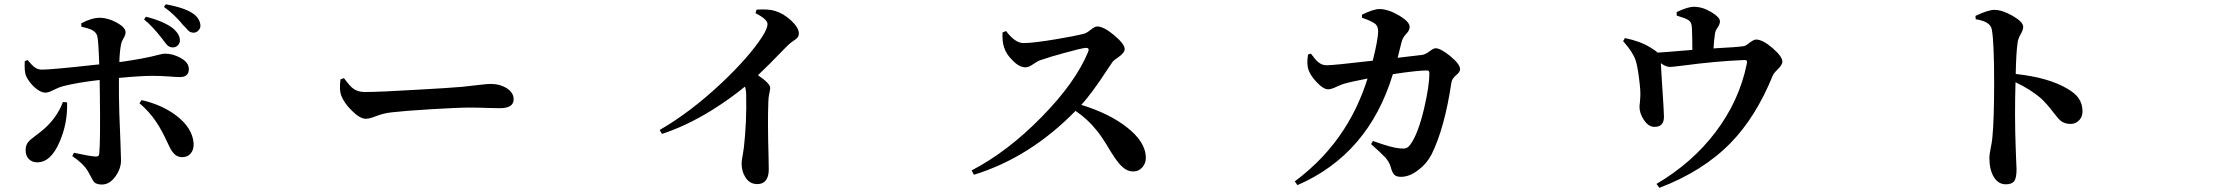

<svg xmlns="http://www.w3.org/2000/svg" viewBox="-20 -818 10540 904"><path d="M460 50.8Q436.5 50.8 424.8 41Q418 34.2 406.2 10.7Q399.4 -2.9 394.5 -10.7Q373 -47.9 320.3 -83L328.1 -98.6H329.1Q404.3 -82 429.7 -81.1Q446.3 -79.1 447.3 -94.7Q453.1 -152.3 450.2 -371.1L449.2 -441.4Q344.7 -429.7 276.4 -412.1Q259.8 -408.2 234.4 -395.5Q209 -381.8 194.3 -381.8Q170.9 -381.8 143.6 -406.2Q116.2 -430.7 102.5 -460.9Q93.8 -482.4 96.7 -530.3L110.4 -535.2Q130.9 -509.8 143.6 -501Q159.2 -489.3 179.7 -490.2Q222.7 -490.2 435.5 -513.7Q443.4 -514.6 447.3 -514.6Q443.4 -631.8 437.5 -650.4Q431.6 -667 413.1 -676.8Q397.5 -684.6 363.3 -692.4L362.3 -708Q411.1 -734.4 452.1 -734.4Q490.2 -733.4 530.8 -710.9Q571.3 -688.5 571.3 -666Q571.3 -654.3 561.5 -637.7Q551.8 -621.1 549.8 -608.4Q543 -573.2 542 -525.4Q661.1 -542 728.5 -560.5Q747.1 -565.4 755.9 -565.4Q793.9 -565.4 829.1 -545.9Q869.1 -524.4 869.1 -493.2Q869.1 -455.1 827.1 -455.1Q810.5 -455.1 776.4 -458Q731.4 -460.9 699.2 -460.9Q642.6 -460.9 540 -451.2Q540 -411.1 540 -371.1Q540 -309.6 546.9 -154.3Q549.8 -78.1 549.8 -63.5Q549.8 -23.4 523.4 12.7Q496.1 50.8 460 50.8ZM155.3 -53.7Q130.9 -53.7 115.7 -69.3Q100.6 -85 100.6 -110.4Q100.6 -133.8 112.3 -148.4Q119.1 -158.2 145.5 -177.7Q164.1 -191.4 174.8 -200.2Q246.1 -257.8 276.4 -337.9L295.9 -335.9Q298.8 -237.3 260.7 -150.4Q219.7 -53.7 155.3 -53.7ZM837.9 -78.1Q811.5 -78.1 793.9 -100.6Q783.2 -113.3 768.6 -146.5L767.6 -148.4Q741.2 -206.1 714.8 -245.1Q682.6 -293 636.7 -332L646.5 -346.7Q742.2 -325.2 810.5 -273.4Q885.7 -215.8 891.6 -144.5Q893.6 -115.2 878.9 -96.7Q864.3 -78.1 837.9 -78.1ZM793.9 -594.7Q781.2 -594.7 770.5 -602.5Q762.7 -609.4 750 -627Q748 -628.9 745.1 -633.8Q698.2 -694.3 658.2 -726.6L667 -739.3Q752.9 -717.8 796.9 -682.6Q827.1 -655.3 827.1 -627.9Q827.1 -614.3 817.4 -604.5Q807.6 -594.7 793.9 -594.7ZM892.6 -664.1Q879.9 -664.1 870.1 -670.9Q864.3 -675.8 849.6 -692.4Q846.7 -695.3 843.8 -698.2L842.8 -699.2Q800.8 -751 752 -785.2L760.7 -797.9Q849.6 -781.2 887.7 -754.9Q920.9 -732.4 923.8 -698.2Q923.8 -685.5 916 -676.8Q907.2 -665 892.6 -664.1Z M1702.1 -258.8Q1674.8 -258.8 1636.7 -296.9Q1599.6 -333 1585.9 -370.1Q1577.1 -393.6 1583 -444.3L1599.6 -450.2Q1601.6 -448.2 1604.5 -443.4Q1628.9 -411.1 1642.6 -401.4Q1664.1 -384.8 1697.3 -384.8Q1765.6 -384.8 1943.4 -395.5Q2086.9 -403.3 2156.2 -409.2Q2186.5 -412.1 2233.4 -418Q2276.4 -422.9 2289.1 -422.9Q2334 -422.9 2366.2 -402.3Q2398.4 -381.8 2398.4 -350.6Q2398.4 -308.6 2334 -308.6Q2317.4 -308.6 2283.2 -309.6Q2231.4 -311.5 2192.4 -311.5Q2137.7 -311.5 2008.8 -303.7Q1881.8 -295.9 1824.2 -289.1Q1786.1 -285.2 1746.1 -269.5Q1718.8 -258.8 1702.1 -258.8Z M3545.9 48.8Q3509.8 48.8 3490.2 17.6Q3471.7 -9.8 3471.7 -49.8Q3471.7 -60.5 3476.6 -85.9Q3480.5 -109.4 3482.4 -123Q3496.1 -244.1 3493.2 -372.1Q3493.2 -394.5 3487.3 -410.2Q3416 -351.6 3331.1 -298.8Q3210.9 -224.6 3096.7 -187.5L3085.9 -206.1Q3230.5 -289.1 3377.9 -427.7Q3507.8 -550.8 3568.4 -644.5Q3593.8 -684.6 3593.8 -704.1Q3593.8 -727.5 3537.1 -755.9L3542 -772.5Q3598.6 -776.4 3628.9 -766.6Q3668.9 -754.9 3705.1 -721.2Q3741.2 -687.5 3741.2 -661.1Q3741.2 -648.4 3734.4 -640.6Q3730.5 -635.7 3717.8 -627Q3700.2 -615.2 3690.4 -605.5Q3684.6 -599.6 3671.9 -586.9Q3597.7 -509.8 3548.8 -463.9Q3606.4 -424.8 3606.4 -404.3Q3606.4 -396.5 3602.5 -379.9Q3597.7 -356.4 3597.7 -340.8Q3593.8 -247.1 3598.6 -81.1Q3599.6 -33.2 3599.6 -19.5Q3599.6 12.7 3585.9 30.8Q3572.3 48.8 3545.9 48.8Z M4565.4 4.9 4554.7 -15.6Q4725.6 -104.5 4885.7 -268.6Q5043.9 -429.7 5103.5 -574.2Q5111.3 -592.8 5092.8 -592.8Q5066.4 -589.8 4990.2 -568.4Q4924.8 -550.8 4879.9 -535.2Q4865.2 -530.3 4845.7 -516.6Q4824.2 -501 4808.6 -501Q4778.3 -501 4747.1 -534.2Q4717.8 -562.5 4708 -593.8Q4698.2 -621.1 4700.2 -665L4716.8 -671.9Q4759.8 -615.2 4798.8 -615.2Q4843.8 -615.2 4949.2 -632.8Q5038.1 -647.5 5084 -659.2Q5095.7 -662.1 5115.2 -677.7Q5134.8 -693.4 5145.5 -693.4Q5176.8 -693.4 5226.1 -651.9Q5275.4 -610.4 5275.4 -586.9Q5275.4 -568.4 5240.2 -544.9Q5222.7 -533.2 5218.8 -527.3Q5211.9 -517.6 5196.3 -494.1Q5122.1 -379.9 5071.3 -324.2Q5201.2 -284.2 5283.2 -220.7Q5375 -150.4 5375 -74.2Q5375 -49.8 5359.4 -31.2Q5341.8 -10.7 5314.5 -10.7Q5288.1 -10.7 5264.6 -32.2Q5245.1 -48.8 5217.8 -91.8Q5214.8 -96.7 5209 -105.5Q5168.9 -173.8 5142.6 -205.1Q5100.6 -257.8 5043.9 -295.9Q4829.1 -76.2 4565.4 4.9Z M6088.9 53.7 6076.2 36.1Q6218.8 -70.3 6307.6 -209Q6376 -313.5 6418.9 -448.2Q6341.8 -433.6 6305.7 -422.9Q6293.9 -418.9 6274.4 -410.2Q6248 -397.5 6233.4 -397.5Q6210.9 -397.5 6180.7 -429.7Q6151.4 -460 6141.6 -487.3Q6130.9 -513.7 6138.7 -561.5L6152.3 -565.4Q6172.9 -537.1 6184.6 -527.3Q6203.1 -510.7 6225.6 -510.7Q6258.8 -510.7 6443.4 -532.2Q6467.8 -629.9 6468.8 -668.9Q6468.8 -696.3 6453.1 -707Q6431.6 -721.7 6392.6 -734.4V-749Q6447.3 -775.4 6474.6 -775.4Q6515.6 -775.4 6566.4 -745.6Q6617.2 -715.8 6617.2 -691.4Q6617.2 -675.8 6601.6 -659.2Q6584 -640.6 6579.1 -620.1Q6577.1 -611.3 6571.3 -588.9Q6564.5 -561.5 6560.5 -545.9L6676.8 -559.6Q6690.4 -561.5 6711.9 -577.1Q6729.5 -590.8 6739.3 -590.8Q6762.7 -590.8 6808.6 -553.7Q6854.5 -515.6 6854.5 -492.2Q6854.5 -479.5 6837.9 -465.8Q6816.4 -448.2 6813.5 -428.7Q6782.2 -216.8 6720.7 -91.8Q6698.2 -47.9 6659.2 -18.6Q6617.2 14.6 6576.2 14.6Q6553.7 14.6 6543.9 3.9Q6535.2 -4.9 6528.3 -30.3Q6522.5 -53.7 6502 -77.1Q6485.4 -94.7 6435.5 -139.6L6444.3 -154.3Q6532.2 -122.1 6572.3 -119.1Q6590.8 -117.2 6600.6 -120.6Q6610.4 -124 6619.1 -135.7Q6656.2 -184.6 6685.5 -308.6Q6710 -414.1 6710 -473.6Q6710 -486.3 6699.2 -486.3Q6653.3 -486.3 6538.1 -468.8Q6423.8 -91.8 6088.9 53.7Z M7793 66.4 7779.3 47.9Q7947.3 -50.8 8057.6 -196.3Q8168.9 -343.8 8204.1 -515.6Q8207 -528.3 8204.1 -532.2Q8201.2 -536.1 8190.4 -535.2Q8061.5 -530.3 7900.4 -508.8Q7852.5 -502.9 7842.8 -502.9Q7823.2 -502.9 7799.8 -520.5Q7800.8 -502 7804.7 -436.5Q7814.5 -292 7814.5 -268.6Q7814.5 -220.7 7770.5 -220.7Q7742.2 -219.7 7719.7 -253.9Q7699.2 -284.2 7699.2 -316.4Q7699.2 -321.3 7701.2 -335.9Q7703.1 -352.5 7703.1 -362.3Q7705.1 -389.6 7697.3 -448.2Q7689.5 -509.8 7680.7 -535.2Q7668.9 -570.3 7626 -620.1Q7623 -623 7622.1 -624L7630.9 -638.7Q7703.1 -624 7750 -594.7Q7776.4 -579.1 7784.2 -570.3Q7821.3 -572.3 7899.4 -579.1Q7932.6 -582 7948.2 -583Q7948.2 -629.9 7946.3 -682.6Q7945.3 -700.2 7942.4 -708Q7938.5 -717.8 7927.7 -724.6Q7915 -732.4 7881.8 -742.2Q7877 -743.2 7875 -744.1L7874 -760.7Q7877 -761.7 7881.8 -764.6Q7928.7 -786.1 7955.1 -786.1Q7996.1 -786.1 8038.1 -760.7Q8078.1 -736.3 8078.1 -717.8Q8078.1 -704.1 8067.4 -689Q8056.6 -673.8 8054.7 -659.2Q8049.8 -627 8047.9 -589.8Q8050.8 -589.8 8057.6 -590.8Q8157.2 -595.7 8189.5 -600.6Q8199.2 -601.6 8216.8 -616.2Q8237.3 -631.8 8248 -631.8Q8279.3 -631.8 8325.7 -591.8Q8372.1 -551.8 8372.1 -527.3Q8372.1 -512.7 8348.6 -490.2Q8330.1 -471.7 8326.2 -460.9Q8247.1 -266.6 8127.9 -144.5Q7998 -11.7 7793 66.4Z M9424.8 49.8Q9387.7 49.8 9367.2 14.6Q9346.7 -19.5 9346.7 -75.2Q9346.7 -89.8 9352.5 -118.7Q9358.4 -147.5 9360.4 -167Q9369.1 -249 9369.1 -429.7Q9369.1 -617.2 9358.4 -677.7Q9354.5 -700.2 9333 -711.9Q9316.4 -721.7 9282.2 -727.5L9281.2 -743.2Q9282.2 -744.1 9285.2 -745.1Q9341.8 -771.5 9370.1 -771.5Q9407.2 -771.5 9456.5 -743.2Q9505.9 -714.8 9505.9 -691.4Q9505.9 -676.8 9494.1 -657.2Q9481.4 -634.8 9479.5 -617.2Q9472.7 -571.3 9470.7 -469.7Q9625 -453.1 9713.9 -400.4Q9749 -379.9 9765.6 -357.4Q9785.2 -330.1 9785.2 -293.9Q9785.2 -269.5 9770.5 -252.9Q9753.9 -234.4 9728.5 -234.4Q9702.1 -234.4 9682.6 -249Q9670.9 -258.8 9648.4 -288.1Q9615.2 -332 9586.9 -357.4Q9538.1 -398.4 9469.7 -430.7Q9464.8 -273.4 9470.7 -118.2Q9471.7 -97.7 9472.7 -64.5Q9474.6 -29.3 9474.6 -21.5Q9474.6 17.6 9464.8 33.2Q9453.1 49.8 9424.8 49.8Z"/></svg>

Font: Bpmf GenYo Min B
Style: B
Weight: 700
Foundry: But Ko
Version: Version 1.320